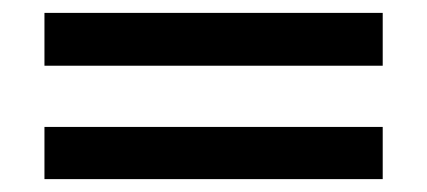

<svg xmlns="http://www.w3.org/2000/svg" viewBox="-20 -442 663 298"><path d="M49 -340V-422H574V-340ZM49 -164V-245H574V-164Z"/></svg>

Font: Ruda Medium
Style: Regular
Weight: 500
Version: Version 2.001